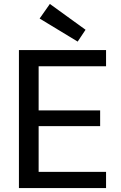

<svg xmlns="http://www.w3.org/2000/svg" viewBox="-20 -954 616 974"><path d="M76 0V-700H518V-618H176V-394H488V-314H176V-82H518V0ZM374 -743 181 -860 233 -934 414 -803Z"/></svg>

Font: DM Sans 9pt Medium
Style: Regular
Weight: 500
Version: Version 4.004;gftools[0.9.30]